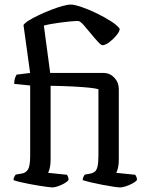

<svg xmlns="http://www.w3.org/2000/svg" viewBox="-20 -820 644 840"><path d="M208.7 0Q202.7 0 186.5 -2.3Q170.2 -4.5 149.3 -7.8Q128.4 -11.1 106.6 -15.4Q84.8 -19.6 66.8 -23.9Q48.9 -28.2 39.1 -32Q39.1 -39.3 42.4 -45.9Q45.6 -52.6 48.4 -56.1L76.2 -60.9Q93.2 -63.7 102.6 -78.7Q112 -93.8 112 -138.9V-446L42 -453Q42 -468 45.9 -478.9Q49.8 -489.7 52.8 -493.5L111.8 -500.8L82.8 -710.3Q87.8 -719 105.9 -730.3Q124 -741.6 149.7 -753.8Q175.3 -765.9 202.6 -776.6Q230 -787.2 253 -793.6Q276.1 -800 289 -800Q305.4 -800 336.6 -789.4Q367.8 -778.9 402.4 -762.1Q437 -745.3 465.3 -727.2Q493.5 -709.1 503.8 -694.1Q503.8 -683 489.7 -665.7Q475.6 -648.5 458.1 -635.3Q440.6 -622.2 428.5 -622.2Q422.2 -622.2 408.1 -637.5Q393.9 -652.9 377.5 -673.2Q361.1 -693.5 346.4 -710Q331.6 -726.5 323 -728.1Q306.4 -728.1 285.1 -726Q263.9 -723.9 242.2 -721Q220.5 -718.2 202.1 -714.8Q183.6 -711.5 171.9 -708L199.6 -500.8H433.2Q460.9 -500.8 480.3 -480Q499.8 -459.2 499.8 -430V-120.2Q499.8 -100 495.9 -84.5Q492 -68.9 488.2 -63.9L571.7 -55.4Q574 -52.1 576.6 -46.5Q579.3 -40.8 579.3 -32.7Q574 -25.2 560 -17.6Q546 -10.1 530.6 -5Q515.3 0 505.8 0Q498 0 476 -3.3Q454 -6.5 427.4 -11.6Q400.8 -16.6 377.2 -22.3Q353.5 -28 341.8 -32Q341.8 -38.7 344.7 -45.3Q347.5 -51.8 351.1 -56.1L377.1 -60.9Q386.5 -62.9 394.3 -68.5Q402.1 -74 406.4 -90.3Q410.6 -106.6 410.6 -138.9V-429.6Q398.7 -433.4 371.1 -436.3Q343.4 -439.2 300.8 -441.5Q258.3 -443.7 201.4 -444.7V-120.2Q201.4 -99.8 197.8 -85.1Q194.2 -70.5 190.4 -63.9L273.1 -55.4Q275.1 -52.6 277.5 -46.8Q279.9 -41 279.9 -32.7Q274.7 -25.2 261.4 -17.6Q248.1 -10.1 233.3 -5Q218.5 0 208.7 0Z"/></svg>

Font: Texturina Medium
Style: Regular
Weight: 500
Designer: Guillermo Torres Carreño
Foundry: Omnibus-Type
Version: Version 1.003